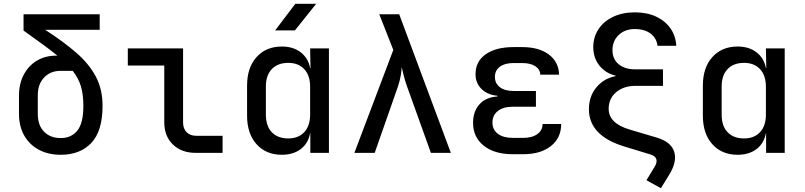

<svg xmlns="http://www.w3.org/2000/svg" viewBox="-20 -805 4240 1011"><path d="M300 10Q234 10 184.5 -16.5Q135 -43 107.5 -91.5Q80 -140 80 -206V-302Q80 -364 105 -411.5Q130 -459 174 -485.5Q218 -512 276 -512H282Q248 -540 204 -572Q160 -604 104 -644V-730H505V-648H218Q314 -586 381.5 -527.5Q449 -469 484.5 -402Q520 -335 520 -248Q520 -115 461 -52.5Q402 10 300 10ZM300 -78Q355 -78 387 -117Q419 -156 419 -248Q419 -306 406.5 -349Q394 -392 363 -432H299Q246 -432 212.5 -397Q179 -362 179 -304V-206Q179 -145 212 -111.5Q245 -78 300 -78Z M1011 0Q936 0 890.5 -44Q845 -88 845 -161V-460H653V-550H944V-161Q944 -128 962.5 -109Q981 -90 1013 -90H1152V0Z M1429 -645 1535 -785H1645L1533 -645ZM1464 10Q1381 10 1331 -45.5Q1281 -101 1281 -196V-354Q1281 -449 1331 -504.5Q1381 -560 1464 -560Q1524 -560 1563.5 -529.5Q1603 -499 1613 -447H1615L1613 -550H1712V0H1614V-104H1613Q1603 -50 1563.5 -20Q1524 10 1464 10ZM1498 -76Q1551 -76 1582 -109Q1613 -142 1613 -202V-348Q1613 -408 1582 -441Q1551 -474 1498 -474Q1443 -474 1411.5 -441.5Q1380 -409 1380 -349V-202Q1380 -141 1411.5 -108.5Q1443 -76 1498 -76Z M1846 0 2051 -542 1977 -730H2082L2354 0H2249L2124 -348Q2112 -381 2105.5 -409Q2099 -437 2095 -452Q2095 -437 2090.5 -409Q2086 -381 2075 -348L1953 0Z M2735 7H2680Q2583 7 2527 -38Q2471 -83 2471 -158Q2471 -218 2504.5 -255.5Q2538 -293 2599 -297V-301Q2548 -305 2516 -336Q2484 -367 2484 -414Q2484 -482 2538 -519.5Q2592 -557 2683 -557H2730Q2818 -557 2870 -518Q2922 -479 2924 -412H2825Q2824 -440 2798.5 -456.5Q2773 -473 2730 -473H2683Q2638 -473 2612 -453.5Q2586 -434 2586 -400Q2586 -366 2612 -346Q2638 -326 2683 -326H2802V-243H2680Q2630 -243 2601.5 -220.5Q2573 -198 2573 -160Q2573 -122 2601.5 -100.5Q2630 -79 2680 -79H2735Q2782 -79 2809.5 -99Q2837 -119 2837 -152H2935Q2935 -79 2881 -36Q2827 7 2735 7Z M3323 -652Q3270 -652 3237.5 -620.5Q3205 -589 3205 -541Q3205 -494 3237.5 -467Q3270 -440 3323 -440H3471V-353H3328Q3264 -353 3224.5 -319.5Q3185 -286 3185 -232Q3185 -156 3295 -123L3440 -80Q3515 -57 3530.5 -4.5Q3546 48 3502 118L3460 186L3384 144L3427 73Q3441 51 3436 33.5Q3431 16 3404 8L3266 -34Q3081 -91 3081 -230Q3081 -297 3120 -344.5Q3159 -392 3221 -404V-407Q3169 -419 3136.5 -459.5Q3104 -500 3104 -557Q3104 -610 3131.5 -651.5Q3159 -693 3208.5 -716.5Q3258 -740 3323 -740Q3387 -740 3435 -717.5Q3483 -695 3510.5 -655.5Q3538 -616 3541 -564H3442Q3438 -603 3406.5 -627.5Q3375 -652 3323 -652Z M3864 10Q3781 10 3731 -45.5Q3681 -101 3681 -196V-354Q3681 -449 3731 -504.5Q3781 -560 3864 -560Q3924 -560 3963.5 -529.5Q4003 -499 4013 -447H4015L4013 -550H4112V0H4014V-104H4013Q4003 -50 3963.5 -20Q3924 10 3864 10ZM3898 -76Q3951 -76 3982 -109Q4013 -142 4013 -202V-348Q4013 -408 3982 -441Q3951 -474 3898 -474Q3843 -474 3811.5 -441.5Q3780 -409 3780 -349V-202Q3780 -141 3811.5 -108.5Q3843 -76 3898 -76Z"/></svg>

Font: JetBrains Mono NL Medium
Style: Regular
Weight: 500
Monospace: yes
Designer: Philipp Nurullin, Konstantin Bulenkov
Foundry: JetBrains
Version: Version 2.305; ttfautohint (v1.8.4.7-5d5b)